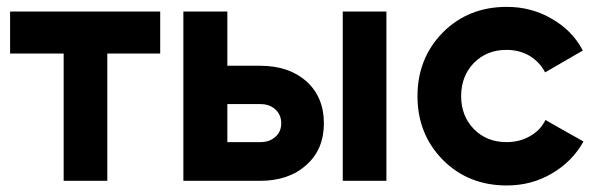

<svg xmlns="http://www.w3.org/2000/svg" viewBox="-20 -534 1756 567"><path d="M453.1 -500Q453.1 -468.8 453.1 -376Q414.1 -376 296.9 -376Q296.9 -282.2 296.9 0Q264.6 0 168 0Q168 -93.8 168 -376Q128.9 -376 9.8 -376Q9.8 -407.2 9.8 -500Q121.1 -500 453.1 -500Z M748 -339.8Q833 -339.8 884.8 -293.9Q936.5 -247.1 936.5 -169.9Q936.5 -92.8 884.8 -46.9Q833 0 748 0Q672.9 0 521.5 0Q521.5 -125 521.5 -500Q553.7 -500 651.4 -500Q651.4 -460 651.4 -339.8Q674.8 -339.8 748 -339.8ZM992.2 -500Q1024.4 -500 1121.1 -500Q1121.1 -375 1121.1 0Q1088.9 0 992.2 0Q992.2 -125 992.2 -500ZM749 -114.3Q776.4 -114.3 793 -129.9Q810.5 -144.5 810.5 -169.9Q810.5 -195.3 793 -210.9Q776.4 -226.6 749 -226.6Q715.8 -226.6 651.4 -226.6Q651.4 -199.2 651.4 -114.3Q675.8 -114.3 749 -114.3Z M1476.6 13.7Q1363.3 13.7 1288.1 -61.5Q1212.9 -137.7 1212.9 -250Q1212.9 -362.3 1288.1 -438.5Q1363.3 -513.7 1476.6 -513.7Q1549.8 -513.7 1609.4 -478.5Q1669.9 -444.3 1701.2 -384.8Q1664.1 -363.3 1589.8 -320.3Q1574.2 -350.6 1543.9 -369.1Q1513.7 -386.7 1475.6 -386.7Q1418 -386.7 1379.9 -348.6Q1341.8 -309.6 1341.8 -250Q1341.8 -191.4 1379.9 -152.3Q1418 -114.3 1475.6 -114.3Q1514.6 -114.3 1544.9 -131.8Q1576.2 -149.4 1590.8 -179.7Q1627.9 -158.2 1703.1 -116.2Q1669.9 -56.6 1609.4 -21.5Q1549.8 13.7 1476.6 13.7Z"/></svg>

Font: LeFont
Style: Regular
Weight: 700
Designer: Leryon MEDIA
Version: Version 1.0